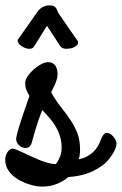

<svg xmlns="http://www.w3.org/2000/svg" viewBox="-27 -669 456 717"><path d="M91.8 -137.2Q87.9 -121.6 77.1 -117.9Q66.4 -114.3 55.9 -118.7Q45.4 -123 38.3 -133.8Q31.2 -144.5 34.2 -157.2Q41.5 -190.4 55.4 -230.7Q69.3 -271 83 -311Q75.7 -322.3 71.3 -333.7Q66.9 -345.2 66.9 -357.9Q66.9 -370.6 76.4 -384.5Q85.9 -398.4 99.4 -410.2Q112.8 -421.9 127.2 -429.4Q141.6 -437 151.9 -437Q169.9 -437 179 -424.8Q188 -412.6 188 -392.1Q188 -380.9 184.3 -369.9Q180.7 -358.9 176.3 -349.4Q171.9 -339.8 168.2 -333Q164.6 -326.2 164.1 -324.2Q181.6 -293 200.7 -269Q219.7 -245.1 235.6 -221.7Q251.5 -198.2 261.7 -171.9Q272 -145.5 272 -109.9Q272 -101.1 270.8 -91.8Q269.5 -82.5 267.1 -74.2Q284.7 -77.6 298.1 -85Q311.5 -92.3 321.5 -101.8Q331.5 -111.3 338.1 -122.6Q344.7 -133.8 349.1 -146Q354.5 -160.2 359.9 -166.5Q365.2 -172.9 372.1 -172.9Q378.4 -172.9 385 -168.7Q391.6 -164.6 396.7 -158.2Q401.9 -151.9 405 -145Q408.2 -138.2 408.2 -132.8Q408.2 -125.5 404.3 -115.2Q400.4 -105 393.8 -94.2Q387.2 -83.5 378.9 -73.5Q370.6 -63.5 361.8 -56.2Q338.4 -37.1 306.6 -24.2Q274.9 -11.2 228 -7.8Q210 7.8 185.3 17.8Q160.6 27.8 129.9 27.8Q114.3 27.8 97.9 23.9Q81.5 20 66.7 13.9Q51.8 7.8 39.6 0.5Q27.3 -6.8 20 -14.2Q1.5 -31.7 -3.9 -49.6Q-9.3 -67.4 -6.6 -81.5Q-3.9 -95.7 3.9 -104.7Q11.7 -113.8 20 -113.8Q24.9 -113.8 35.4 -109.6Q45.9 -105.5 59.6 -98.9Q73.2 -92.3 89.4 -85Q105.5 -77.6 121.6 -71Q137.7 -64.5 153.1 -60.3Q168.5 -56.2 181.2 -56.2Q189.5 -65.9 196.3 -82Q203.1 -98.1 203.1 -117.2Q203.1 -140.6 196.8 -160.6Q190.4 -180.7 180.2 -197.8Q169.9 -214.8 157 -229.7Q144 -244.6 130.9 -257.8Q119.1 -229 110.4 -200.9Q101.6 -172.9 91.8 -137.2ZM256.8 -524.9Q259.8 -521 262.2 -517.3Q264.6 -513.7 264.6 -509.8Q264.6 -501.5 252.4 -494.1Q240.2 -486.8 219.7 -486.8Q211.4 -486.8 205.8 -490Q200.2 -493.2 197.8 -497.1L148.4 -572.8L105.5 -503.9Q101.6 -497.1 97.2 -491.9Q92.8 -486.8 81.5 -486.8Q74.7 -486.8 67.1 -489.7Q59.6 -492.7 53.2 -497.1Q46.9 -501.5 42.7 -507.1Q38.6 -512.7 38.6 -518.1Q38.6 -520 40.5 -522L110.8 -622.1Q119.6 -635.7 131.8 -642.3Q144 -648.9 156.7 -648.9Q165.5 -648.9 170.9 -647.2Q176.3 -645.5 179.7 -642.1Q183.1 -638.7 185.3 -633.5Q187.5 -628.4 190.4 -621.1Z"/></svg>

Font: Grand Hotel
Style: Regular
Weight: 400
Designer: Brian J. Bonislawsky & Jim Lyles for Astigmatic (AOETI)
Foundry: Astigmatic (AOETI)
Version: Version 001.000